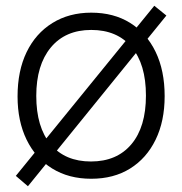

<svg xmlns="http://www.w3.org/2000/svg" viewBox="-20 -611 633 667"><path d="M297 10Q219 10 161.5 -25.5Q104 -61 72.5 -125.5Q41 -190 41 -276Q41 -365 72.5 -430Q104 -495 162 -531Q220 -567 297 -567Q375 -567 432 -531.5Q489 -496 520.5 -431Q552 -366 552 -277Q552 -190 520.5 -125.5Q489 -61 432 -25.5Q375 10 297 10ZM296 -50Q386 -50 436.5 -110Q487 -170 487 -279Q487 -388 437 -447.5Q387 -507 297 -507Q207 -507 156.5 -446Q106 -385 106 -278Q106 -169 156 -109.5Q206 -50 296 -50ZM35 0 516 -591 558 -557 77 36Z"/></svg>

Font: BDO Grotesk Light
Style: Regular
Weight: 300
Designer: Deni Anggara
Foundry: Lokal Container
Version: Version 2.000